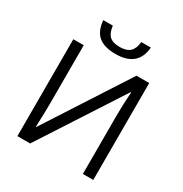

<svg xmlns="http://www.w3.org/2000/svg" viewBox="-205 -1070 1166 1225"><g transform="rotate(30 377.5 -457.5)"><path d="M97.2 -713.9H173.8V-284.7Q173.8 -234.9 169.4 -110.8H172.4L562.5 -713.9H656.2V0H579.6V-425.3Q579.6 -508.8 586.4 -604H582.5L190.9 0H97.2ZM201.7 -915H272Q278.3 -862.8 302.5 -840.8Q326.7 -818.8 377.4 -818.8Q427.2 -818.8 451.9 -841.6Q476.6 -864.3 481.9 -915H552.2Q539.6 -766.6 376.5 -766.6Q293 -766.6 250.5 -802.2Q208 -837.9 201.7 -915Z"/></g></svg>

Font: Viking Open Sans
Style: Regular
Weight: 400
Foundry: Ascender Corporation
Version: Version 2.001